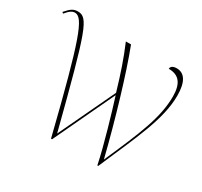

<svg xmlns="http://www.w3.org/2000/svg" viewBox="-153 -927 1185 1127"><g transform="rotate(30 439.5 -363.5)"><path d="M311 0H318L512 -411C542 -316 600 -122 625 0H631C742 -258 827 -429 827 -589C827 -679 799 -727 744 -727C711 -727 705 -711 704 -701C774 -701 807 -660 807 -572C807 -432 750 -296 641 -49C583 -284 501 -559 441 -714H406C445 -622 472 -543 507 -424L327 -44C168 -662 145 -726 75 -726C46 -726 29 -715 -3 -678L5 -671C30 -701 45 -711 64 -711C119 -711 163 -597 311 0Z"/></g></svg>

Font: Noto Serif Display Thin
Style: Regular
Weight: 100
Designer: Monotype Design Team
Foundry: Monotype Imaging Inc.
Version: Version 2.009